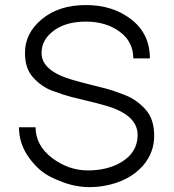

<svg xmlns="http://www.w3.org/2000/svg" viewBox="-20 -748 707 780"><path d="M521.5 -510.7Q521.5 -579.1 465.8 -619.6Q410.2 -660.2 329.1 -660.2Q247.1 -660.2 197.8 -623Q148.4 -585.9 148.9 -532.7Q148.4 -460 275.4 -423.3Q310.5 -413.1 344.7 -404.8Q378.9 -396.5 410.2 -388.2Q441.4 -379.9 488.3 -361.6Q535.2 -343.3 570.8 -303.7Q606.4 -264.6 606.4 -196.3Q606.4 -127.9 561 -75.2Q503.9 -10.3 401.4 7.3Q373 12.2 341.6 12.2Q310.1 12.2 273.7 3.9Q237.3 -4.4 187.3 -28.6Q137.2 -52.7 97.2 -108.4Q57.1 -164.1 57.1 -231H124.5Q125 -156.7 191.9 -106Q258.8 -55.7 336.9 -55.7Q415 -55.7 470.7 -87.9Q539.1 -127.9 539.1 -199.7Q539.1 -282.2 407.7 -319.3Q370.6 -330.1 335.4 -338.1Q300.3 -346.2 269.5 -354.2Q238.8 -362.3 194.1 -378.7Q149.4 -395 115.2 -432.6Q81.1 -469.7 81.5 -532.7Q81.1 -613.3 150.4 -670.4Q219.7 -727.5 329.1 -727.5Q438.5 -727.5 513.7 -668.9Q588.9 -610.4 588.9 -510.7Z"/></svg>

Font: AnjaliOldLipi
Style: Regular
Weight: 400
Designer: Kevin & Siji
Foundry: Core : Kevin & Siji
Modification : Hiran Venugopalan
Opentype mlm2 support: Rajeesh Nambiar
New Feature Table : Santhosh
Version: Version 7.1.0+20221109